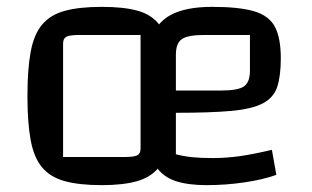

<svg xmlns="http://www.w3.org/2000/svg" viewBox="-20 -530 909 560"><path d="M277 10Q212 10 169.5 -1.5Q127 -13 103 -41.5Q79 -70 69.5 -121Q60 -172 60 -250Q60 -328 69.5 -379Q79 -430 103 -458.5Q127 -487 169.5 -498.5Q212 -510 277 -510Q340 -510 380.5 -499Q421 -488 443.5 -459.5Q466 -431 475 -380Q484 -329 484 -250Q484 -172 475 -121Q466 -70 443 -41.5Q420 -13 379.5 -1.5Q339 10 277 10ZM164 -72H342Q371 -72 380.5 -77Q390 -82 390 -97V-428H212Q184 -428 174 -423Q164 -418 164 -403ZM582 10Q528 10 492 -2Q456 -14 435.5 -43.5Q415 -73 406.5 -123.5Q398 -174 398 -250Q398 -350 416 -406.5Q434 -463 478 -486.5Q522 -510 599 -510Q678 -510 721.5 -497Q765 -484 782 -451.5Q799 -419 799 -360Q799 -308 788.5 -276.5Q778 -245 746.5 -228.5Q715 -212 654.5 -206.5Q594 -201 493 -201H463V-266H625Q674 -266 691.5 -278Q709 -290 709 -324V-428H576Q528 -428 510.5 -416Q493 -404 493 -370V-80Q516 -74 541 -71.5Q566 -69 600 -69Q640 -69 679 -74.5Q718 -80 773 -93L786 -20Q747 -6 692.5 2Q638 10 582 10Z"/></svg>

Font: Changa
Style: Regular
Weight: 400
Designer: Eduardo Rodriguez Tunni
Foundry: Eduardo Rodriguez Tunni
Version: Version 3.003